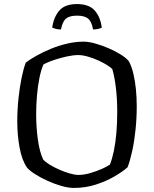

<svg xmlns="http://www.w3.org/2000/svg" viewBox="-20 -925 758 945"><path d="M344 0Q316 0 281.5 -10Q247 -20 213 -35.5Q179 -51 152.5 -68Q126 -85 113 -100Q88 -136 76.5 -198Q65 -260 65 -328Q65 -385 71 -441Q77 -497 86.5 -543Q96 -589 107 -617Q128 -633 160 -651Q192 -669 231 -685Q270 -701 311 -710.5Q352 -720 392 -720Q416 -720 448.5 -711Q481 -702 514.5 -687.5Q548 -673 574.5 -656.5Q601 -640 614 -624Q628 -598 636.5 -562Q645 -526 649 -485.5Q653 -445 653 -402Q653 -343 647 -285.5Q641 -228 630.5 -180.5Q620 -133 608 -102Q585 -81 544 -57Q503 -33 451.5 -16.5Q400 0 344 0ZM366 -64Q393 -64 424 -73Q455 -82 482 -94Q509 -106 521 -115Q532 -142 540.5 -183Q549 -224 553 -273Q557 -322 557 -374Q557 -437 550.5 -492Q544 -547 533 -584Q527 -592 508 -604Q489 -616 464 -627.5Q439 -639 412.5 -646.5Q386 -654 365 -654Q341 -654 308.5 -647Q276 -640 245 -629.5Q214 -619 194 -608Q182 -581 174 -541Q166 -501 162 -455Q158 -409 158 -363Q158 -298 166.5 -237Q175 -176 193 -139Q203 -128 224 -115Q245 -102 271 -90.5Q297 -79 322.5 -71.5Q348 -64 366 -64ZM359 -905Q418 -905 446 -873.5Q474 -842 481 -789Q476 -786 464.5 -783Q453 -780 438 -780Q431 -820 413 -834Q395 -848 359 -848Q323 -848 305.5 -834Q288 -820 280 -780Q265 -780 254.5 -783Q244 -786 237 -789Q244 -840 271.5 -872.5Q299 -905 359 -905Z"/></svg>

Font: Texturina 12pt Light
Style: Regular
Weight: 300
Designer: Guillermo Torres Carreño
Foundry: Omnibus-Type
Version: Version 1.002